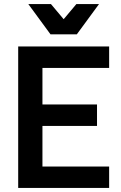

<svg xmlns="http://www.w3.org/2000/svg" viewBox="-20 -930 600 950"><path d="M70 -700H520V-594H190V-413H460V-307H190V-106H520V0H70ZM120 -910H232L295 -835L358 -910H470L360 -760H230Z"/></svg>

Font: Retni Sans
Style: Bold
Weight: 700
Designer: Vitaly Kuzmin
Foundry: ParaType Ltd.
Version: Version 1.00;March 2, 2019;FontCreator 11.5.0.2425 64-bit; t